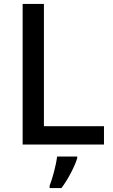

<svg xmlns="http://www.w3.org/2000/svg" viewBox="-20 -734 576 975"><path d="M95 0H508V-93H203V-714H95ZM372 70V61H270C265 104 246 174 232 209V221H292C327 175 360 109 372 70Z"/></svg>

Font: Noto Sans Hanifi Rohingya Medium
Style: Regular
Weight: 500
Designer: Monotype Design Team and DaltonMaag
Foundry: Google LLC
Version: Version 2.102